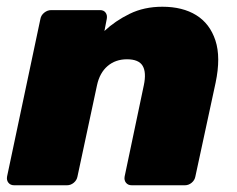

<svg xmlns="http://www.w3.org/2000/svg" viewBox="-26 -550 704 570"><path d="M16 0Q5 0 -1 -7.5Q-7 -15 -5 -26L94 -494Q96 -505 105.5 -512.5Q115 -520 126 -520H271Q282 -520 287.5 -512.5Q293 -505 291 -494L284 -458Q316 -488 359 -509Q402 -530 456 -530Q516 -530 556.5 -505Q597 -480 613.5 -430Q630 -380 614 -304L554 -26Q552 -15 543 -7.5Q534 0 523 0H365Q354 0 348 -7.5Q342 -15 344 -26L401 -297Q409 -335 397.5 -354.5Q386 -374 351 -374Q317 -374 293.5 -354Q270 -334 262 -297L204 -26Q202 -15 193 -7.5Q184 0 173 0Z"/></svg>

Font: Rubik Light ExtraBold
Style: Italic
Weight: 800
Italic angle: -12°
Version: Version 2.104